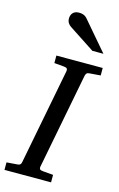

<svg xmlns="http://www.w3.org/2000/svg" viewBox="-153 -984 647 1040"><g transform="rotate(15 170.5 -463.5)"><path d="M292 -624Q282.2 -623 278.3 -618.4Q274.4 -613.8 272 -604L168 -65.9Q166.5 -58.6 170.4 -53.2Q174.3 -47.9 188 -46.9L246.1 -42V0H-15.1V-42L47.9 -46.9Q57.1 -47.9 61.3 -52.5Q65.4 -57.1 66.9 -65.9L170.9 -604Q172.4 -612.3 168.5 -617.7Q164.6 -623 151.9 -624L96.2 -628.9V-670.9H356V-628.9ZM277.8 -746.1 132.8 -841.3Q122.6 -848.1 116.2 -858.2Q109.9 -868.2 109.9 -883.3Q109.9 -890.6 112.1 -898.4Q114.3 -906.2 119.4 -912.6Q124.5 -918.9 133.1 -923.1Q141.6 -927.2 154.8 -927.2Q165.5 -927.2 173.1 -925.3Q180.7 -923.3 186.5 -920.2Q192.4 -917 197 -912.4Q201.7 -907.7 206.1 -902.3L339.8 -746.1Z"/></g></svg>

Font: Charis SIL Viet
Style: Italic
Weight: 400
Italic angle: -11°
Foundry: SIL International
Version: Version 5.000